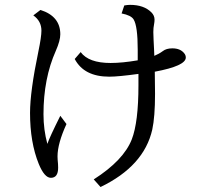

<svg xmlns="http://www.w3.org/2000/svg" viewBox="-20 -668 840 774"><path d="M535.2 -424.8V-466.8Q535.2 -563 518.6 -589.8Q508.3 -606.4 470.2 -613.8L481 -646Q494.1 -648.4 504.4 -648.4Q560.1 -648.4 590.3 -618.2Q603 -605.5 603 -588.9Q603 -580.1 601.1 -570.3Q598.1 -556.2 598.1 -538.6Q598.1 -526.9 599.1 -507.8Q599.6 -498.5 601.1 -467.8Q601.6 -457 602.1 -442.9Q621.1 -450.7 636.2 -461.9Q650.4 -473.1 674.8 -473.1Q707.5 -473.1 723.1 -452.6Q729 -445.3 729 -436Q729 -402.3 604 -378.9Q605 -325.7 605 -290Q605 -196.8 593.8 -145.5Q560.5 1.5 385.3 85.9L357.9 55.2Q478 -21.5 511.2 -106Q538.1 -175.3 538.1 -324.2V-370.1Q457 -358.9 420.4 -358.9Q318.8 -358.9 281.2 -430.2L305.2 -458Q337.4 -414.1 425.8 -414.1Q472.7 -414.1 535.2 -424.8ZM248 -168Q211.9 -89.4 211.9 -37.6Q211.9 -31.7 212.4 -24.4Q214.4 -5.4 214.4 7.8Q214.4 48.8 185.1 48.8Q159.2 48.8 136.2 -7.3Q101.1 -93.8 101.1 -212.9Q101.1 -299.3 134.8 -460.9Q147 -519.5 147 -544.4Q147 -583 114.3 -606L143.1 -627.9Q223.1 -602.5 223.1 -529.8Q223.1 -504.4 205.1 -463.4Q155.3 -351.6 155.3 -207.5Q155.3 -145.5 170.9 -87.9Q179.2 -113.3 223.1 -201.2Z"/></svg>

Font: BIZ UDPMincho
Style: Regular
Weight: 400
Designer: TypeBank Co., Ltd.
Foundry: Morisawa Inc.
Version: Version 1.06